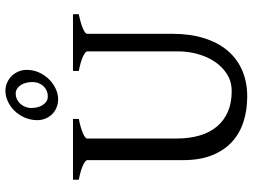

<svg xmlns="http://www.w3.org/2000/svg" viewBox="-130 -769 914 694"><g transform="rotate(-90 327.0 -422.0)"><path d="M622.6 -594.2Q589.4 -587.4 570.6 -579.1Q551.8 -570.8 551.8 -564V-255.9Q551.8 -191.9 536.1 -141.6Q520.5 -91.3 491.2 -56.6Q461.9 -22 419.9 -3.7Q377.9 14.6 325.2 14.6Q274.9 14.6 232.7 0.7Q190.4 -13.2 159.9 -41.7Q129.4 -70.3 112.3 -113.8Q95.2 -157.2 95.2 -216.8V-564Q95.2 -569.8 77.4 -578.6Q59.6 -587.4 24.4 -594.2V-615.2H244.1V-594.2Q210.9 -587.4 192.1 -579.1Q173.3 -570.8 173.3 -564V-241.2Q173.3 -194.3 184.3 -157.2Q195.3 -120.1 217 -94.5Q238.8 -68.8 270.5 -55.2Q302.2 -41.5 344.2 -41.5Q378.9 -41.5 405.8 -58.3Q432.6 -75.2 450.9 -102.5Q469.2 -129.9 478.8 -164.8Q488.3 -199.7 488.3 -235.8V-564Q488.3 -569.8 470.5 -578.6Q452.6 -587.4 417.5 -594.2V-615.2H622.6ZM377.4 -763.2Q377.4 -774.9 374.5 -785.6Q371.6 -796.4 366.2 -804.4Q360.8 -812.5 353 -817.4Q345.2 -822.3 335.4 -822.3Q325.2 -822.3 315.9 -818.1Q306.6 -814 299.6 -806.4Q292.5 -798.8 288.1 -788.1Q283.7 -777.3 283.7 -764.2Q283.7 -752.9 286.6 -742.4Q289.6 -731.9 294.9 -723.9Q300.3 -715.8 308.1 -710.9Q315.9 -706.1 325.7 -706.1Q335.4 -706.1 344.7 -709.7Q354 -713.4 361.3 -720.7Q368.7 -728 373 -738.5Q377.4 -749 377.4 -763.2ZM421.4 -783.2Q421.4 -758.3 411.9 -737.5Q402.3 -716.8 387 -701.4Q371.6 -686 352.8 -677.5Q334 -668.9 315.4 -668.9Q298.8 -668.9 284.9 -674.8Q271 -680.7 261 -690.9Q251 -701.2 245.4 -714.8Q239.7 -728.5 239.7 -744.1Q239.7 -769 249.3 -790.3Q258.8 -811.5 273.9 -826.9Q289.1 -842.3 307.9 -850.8Q326.7 -859.4 345.7 -859.4Q361.3 -859.4 375.2 -853.3Q389.2 -847.2 399.4 -836.7Q409.7 -826.2 415.5 -812.3Q421.4 -798.3 421.4 -783.2Z"/></g></svg>

Font: Gentium Plus Viet
Style: Regular
Weight: 400
Designer: J. Victor Gaultney, Annie Olsen, Iska Routamaa, Becca Hirsbrunner
Foundry: SIL International
Version: Version 5.000